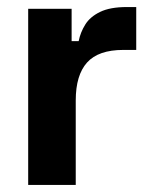

<svg xmlns="http://www.w3.org/2000/svg" viewBox="-20 -525 432 545"><path d="M195 0H60V-500H183.3V-408.3H203.3Q208.3 -433.3 222.1 -455.4Q235.8 -477.5 264.2 -491.2Q292.5 -505 340 -505H366.7V-383.3H330Q259.2 -383.3 227.1 -347.5Q195 -311.7 195 -240Z"/></svg>

Font: Familjen Grotesk Variable
Style: Regular
Weight: 400
Designer: Anders Wikstroem, Jonas Baeckman, Matilda Gysing, Kristian Moeller
Foundry: Familjen STHLM AB
Version: Version 2.000